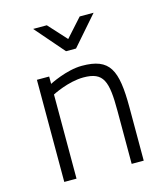

<svg xmlns="http://www.w3.org/2000/svg" viewBox="-110 -823 790 908"><g transform="rotate(-15 285.0 -368.5)"><path d="M152 0V-412C152 -412 232 -454 307 -454C406 -454 422 -405 422 -259V0H481V-260C481 -446 451 -509 314 -509C238 -509 152 -464 152 -464V-500H92V0ZM260 -595H309L433 -737H365L285 -648L204 -737H137Z"/></g></svg>

Font: TitilliumText22L
Style: 250 wt
Weight: 300
Designer: Campivisivi
Foundry: Campivisivi
Version: 1.000